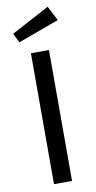

<svg xmlns="http://www.w3.org/2000/svg" viewBox="-100 -953 495 995"><g transform="rotate(-10 147.5 -455.5)"><path d="M27 -804 51 -755 267 -834 227 -911ZM100 -689V0H195V-689Z"/></g></svg>

Font: Fira Sans
Style: Regular
Weight: 400
Designer: Carrois Corporate & Edenspiekermann AG
Foundry: Carrois Corporate GbR & Edenspiekermann AG
Version: Version 4.203